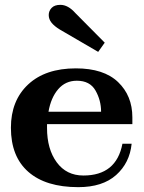

<svg xmlns="http://www.w3.org/2000/svg" viewBox="-20 -762 596 792"><path d="M181 -700Q181 -717 193 -729.5Q205 -742 229 -742Q261 -742 291 -708L412 -586L385 -548L227 -640Q204 -654 192.5 -668.5Q181 -683 181 -700ZM174 -250V-234Q174 -147 214 -92.5Q254 -38 324 -38Q460 -38 485 -169H523Q515 -90 459 -40Q403 10 303 10Q169 10 97 -53Q25 -116 25 -235Q25 -347 96 -413.5Q167 -480 293 -480Q408 -480 467 -423.5Q526 -367 526 -278V-250ZM180 -301H397Q397 -348 374 -388.5Q351 -429 297 -429Q250 -429 220 -394Q190 -359 180 -301Z"/></svg>

Font: Taviraj SemiBold
Style: Regular
Weight: 600
Designer: Katatrad Team
Foundry: CadsonDemak
Version: Version 1.001